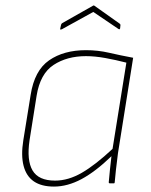

<svg xmlns="http://www.w3.org/2000/svg" viewBox="-20 -676 558 708"><path d="M179 12Q133 12 105 -7Q77 -26 67 -64.5Q57 -103 66 -159L93 -326Q107 -416 161 -453.5Q215 -491 297 -491Q341 -491 382 -481.5Q423 -472 471 -463L415 -111Q410 -74 407.5 -49.5Q405 -25 403 -4Q403 0 400 0H385Q381 0 381 -4Q383 -26 385.5 -51Q388 -76 391 -100Q332 -43 280.5 -15.5Q229 12 179 12ZM183 -10Q232 -10 282 -39Q332 -68 395 -127L446 -445Q407 -455 368.5 -462Q330 -469 297 -469Q227 -469 177.5 -436.5Q128 -404 115 -323L89 -159Q78 -85 100 -47.5Q122 -10 183 -10ZM208 -568Q205 -567 203 -567Q201 -567 202 -570L205 -584Q206 -589 210 -591L323 -655Q326 -657 328 -655L421 -589Q425 -586 424 -582L423 -572Q422 -566 417 -569L324 -632Z"/></svg>

Font: Sofia Sans Thin
Style: Italic
Weight: 250
Italic angle: -9°
Version: Version 4.100-B